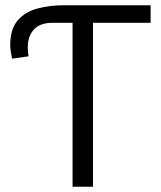

<svg xmlns="http://www.w3.org/2000/svg" viewBox="-20 -713 613 733"><path d="M257 0V-626H181Q133 -626 109.5 -600.5Q86 -575 86 -531Q86 -518 89 -498L26 -489Q24 -498 21.5 -514Q19 -530 19 -540Q19 -602 47.5 -635Q76 -668 123 -680.5Q170 -693 225 -693H555V-626H335V0Z"/></svg>

Font: Ubuntu Sans
Style: Regular
Weight: 400
Designer: Dalton Maag Ltd
Foundry: Dalton Maag Ltd
Version: Version 1.006; ttfautohint (v1.8.4.7-5d5b)